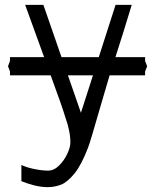

<svg xmlns="http://www.w3.org/2000/svg" viewBox="-20 -570 640 790"><path d="M177.5 132Q202 132 223 111.2Q244 90.5 256.8 63Q269.5 35.5 269.5 18Q270 -4.5 264.5 -32Q259 -59.5 249.5 -85Q237 -128.5 188.5 -260H21V-276L13 -297.5L21 -319V-335H161.5Q109 -478 83.5 -550H158.5L233 -335H386.5L455.5 -550H522Q488.5 -438.5 455 -335H577V-319L585.5 -297.5L577 -276V-260H431L392 -127.5Q352 12.5 342.5 37Q315.5 108 286.5 143.8Q257.5 179.5 231.2 189.8Q205 200 175.5 200Q150 200 121.2 192.8Q92.5 185.5 68 175.5V108.5Q84 117.5 117.8 124.8Q151.5 132 177.5 132ZM313 -106 362.5 -260H259.5Z"/></svg>

Font: JuliaMono Light
Style: Regular
Weight: 300
Monospace: yes
Designer: cormullion
Foundry: corm
Version: Version 0.054; ttfautohint (v1.8.4)